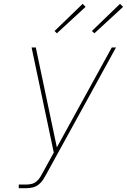

<svg xmlns="http://www.w3.org/2000/svg" viewBox="-20 -983 663 1003"><path d="M78 0V-19H118Q132 -19 146 -22.5Q160 -26 171.5 -36Q183 -46 190.5 -58.5Q198 -71 205 -84L261 -186L145 -735H167L277 -213L564 -735H586L223 -75Q215 -60 205.5 -45Q196 -30 182 -19Q168 -8 151.5 -4Q135 0 118 0ZM473 -809 460 -821 607 -963 623 -947ZM277 -809 265 -821 412 -963 427 -947Z"/></svg>

Font: Iosevka SS04 Thin Extended
Style: Italic
Weight: 100
Width: 7
Italic angle: -9°
Monospace: yes
Designer: Belleve Invis
Foundry: Belleve Invis
Version: Version 19.0.0; ttfautohint (v1.8.4)